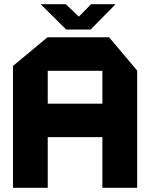

<svg xmlns="http://www.w3.org/2000/svg" viewBox="-20 -897 717 917"><path d="M42 0V-582L207 -719H208V0ZM208 -242V-402H469V-242ZM469 0V-559H635V0ZM208 -559V-719H501L635 -560V-559ZM296 -756 175 -876V-877H294L400 -777ZM296 -756 415 -877H531V-876L413 -756Z"/></svg>

Font: Foldit
Style: Bold
Weight: 700
Version: Version 1.003